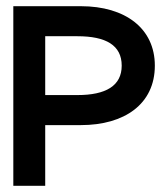

<svg xmlns="http://www.w3.org/2000/svg" viewBox="-20 -600 537 620"><path d="M23 0H126V-196H241C382 -196 480 -264 480 -388C480 -508 385 -580 241 -580H23ZM126 -293V-483H230C322 -483 373 -454 373 -388C373 -323 322 -293 230 -293Z"/></svg>

Font: Charger Sport
Style: BlkExt
Weight: 900
Designer: Jasper
Foundry: Cannot Into Space Fonts
Version: Version 1.1